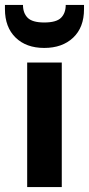

<svg xmlns="http://www.w3.org/2000/svg" viewBox="-44 -757 360 777"><path d="M66 0V-504H206V0ZM135 -563Q62 -563 19 -605Q-24 -647 -24 -720V-737H49Q49 -704 68 -685Q87 -666 135 -666Q184 -666 203 -685Q222 -704 222 -737H296V-720Q296 -646 252 -604.5Q208 -563 135 -563Z"/></svg>

Font: DM Sans ExtraBold
Style: Regular
Weight: 800
Designer: Colophon Foundry, Jonny Pinhorn
Foundry: Colophon Foundry
Version: Version 4.004; ttfautohint (v1.8.4.7-5d5b)